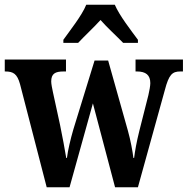

<svg xmlns="http://www.w3.org/2000/svg" viewBox="-22 -786 788 806"><path d="M244 -619V-606H306C330 -632 373 -672 400 -702C426 -672 470 -632 495 -606H557V-619C529 -657 479 -721 460 -766H340C322 -721 271 -657 244 -619ZM62 -433 174 0H270L368 -352L461 0H557L670 -408C687 -473 701 -486 735 -486H746V-536H547V-486H553C590 -486 609 -471 609 -437C609 -426 605 -404 601 -387L563 -237C551 -189 545 -154 541 -123H538C535 -149 526 -198 515 -237L432 -532H375L286 -243C274 -202 263 -155 259 -123H256C251 -154 240 -214 230 -262L200 -400C197 -415 193 -433 193 -444C193 -477 210 -486 245 -486H255V-536H-2V-486H0C34 -486 50 -476 62 -433Z"/></svg>

Font: Noto Serif Armenian Condensed
Style: Bold
Weight: 700
Width: 3
Designer: Monotype Design Team
Foundry: Monotype Imaging Inc.
Version: Version 2.008